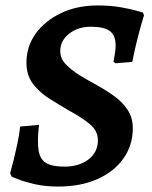

<svg xmlns="http://www.w3.org/2000/svg" viewBox="-20 -672 556 704"><path d="M193 12Q144 12 106 3Q68 -6 45.5 -15Q23 -24 23 -24L17 -37Q17 -37 21 -51Q25 -65 31 -89Q37 -113 43.5 -144Q50 -175 54 -208L123 -214Q116 -154 121.5 -120.5Q127 -87 149.5 -74Q172 -61 216 -61Q270 -61 304.5 -87.5Q339 -114 339 -158Q339 -193 308 -218Q277 -243 234 -266Q198 -287 161.5 -310Q125 -333 101 -364.5Q77 -396 77 -442Q77 -502 111 -549Q145 -596 204 -624Q263 -652 338 -652Q385 -652 422 -645.5Q459 -639 481.5 -632.5Q504 -626 504 -626L508 -616Q508 -616 501 -592.5Q494 -569 484 -530Q474 -491 465 -445L403 -440L396 -446Q396 -446 398 -456Q400 -466 402 -480Q404 -494 404 -505Q404 -542 383 -558Q362 -574 313 -574Q266 -574 233.5 -548.5Q201 -523 201 -485Q201 -457 221.5 -436Q242 -415 272 -396Q302 -378 335.5 -359.5Q369 -341 399 -319.5Q429 -298 448 -269Q467 -240 467 -202Q467 -140 433 -91.5Q399 -43 337.5 -15.5Q276 12 193 12Z"/></svg>

Font: Alegreya SemiBold
Style: Italic
Weight: 600
Italic angle: -7°
Designer: Juan Pablo del Peral
Foundry: Huerta Tipografica
Version: Version 2.009